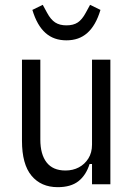

<svg xmlns="http://www.w3.org/2000/svg" viewBox="-20 -763 553 795"><path d="M361 0V-84H351Q336 -37 304.5 -12.5Q273 12 219 12Q150 12 110.5 -35.5Q71 -83 71 -180V-516H147V-185Q147 -124 173 -90.5Q199 -57 251 -57Q282 -57 306.5 -70Q331 -83 346 -107Q361 -131 361 -164V-516H437V0ZM255 -596Q229 -596 207.5 -603.5Q186 -611 168.5 -626.5Q151 -642 137.5 -665.5Q124 -689 114 -722L157 -743L175 -710Q190 -682 208.5 -670Q227 -658 255 -658Q284 -658 302 -670Q320 -682 335 -710L353 -743L396 -722Q386 -689 372.5 -665.5Q359 -642 341.5 -626.5Q324 -611 302.5 -603.5Q281 -596 255 -596Z"/></svg>

Font: IBM Plex Sans Condensed
Style: Regular
Weight: 400
Width: 3
Designer: Mike Abbink, Paul van der Laan, Pieter van Rosmalen
Foundry: Bold Monday
Version: Version 3.201